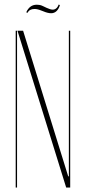

<svg xmlns="http://www.w3.org/2000/svg" viewBox="-20 -836 383 856"><path d="M50 -699H56V0H50ZM284 -50H287V-699H293V0H275L58 -699H83ZM103 -779 97 -781Q112 -815 144 -815Q149 -815 156 -814Q163 -813 171 -809L188 -801Q205 -793 215 -793Q233 -793 242 -816L247 -813Q242 -796 232 -786.5Q222 -777 208 -777Q193 -777 172 -786L164 -789Q147 -796 134 -796Q111 -796 103 -779Z"/></svg>

Font: Moniqa Thin Display
Style: Regular
Weight: 100
Designer: Rajesh Rajput
Foundry: Rajesh Rajput
Version: Version 1.000